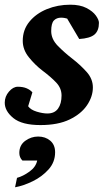

<svg xmlns="http://www.w3.org/2000/svg" viewBox="-27 -520 462 817"><path d="M394 -422.9Q394 -389.2 375 -373Q356 -356.9 310.1 -354L258.8 -440.9Q255.4 -441.9 248.3 -443.4Q241.2 -444.8 232.9 -444.8Q213.9 -444.8 202.4 -432.9Q190.9 -420.9 190.9 -387.7Q190.9 -353.5 219.2 -324.7Q247.6 -295.9 279.8 -271Q314 -244.6 341.1 -214.6Q368.2 -184.6 368.2 -147.9Q368.2 -109.4 343.5 -72.5Q318.8 -35.6 269.5 -11.7Q220.2 12.2 145 12.2Q66.4 12.2 29.8 -17.6Q-6.8 -47.4 -6.8 -83Q-6.8 -109.4 11 -130.1Q28.8 -150.9 48.8 -150.9Q70.8 -150.9 86.2 -144.3Q101.6 -137.7 110.8 -127L92.8 -67.9Q103.5 -52.7 129.2 -44.9Q154.8 -37.1 174.8 -37.1Q205.1 -37.1 220 -57.9Q234.9 -78.6 234.9 -113.8Q234.9 -144.5 212.4 -168.5Q189.9 -192.4 152.8 -220.2Q121.6 -244.1 95.7 -276.4Q69.8 -308.6 69.8 -346.2Q69.8 -393.1 98.1 -427.7Q126.5 -462.4 172.6 -481.2Q218.8 -500 272 -500Q313.5 -500 340.6 -486.1Q367.7 -472.2 380.9 -453.9Q394 -435.5 394 -422.9ZM207.5 127.9Q207.5 169.9 179.7 200.9Q151.9 231.9 112.3 251.2Q72.8 270.5 37.1 276.9L45.4 236.8Q70.8 230 98.1 210.4Q125.5 190.9 131.3 163.1H68.4Q55.2 149.9 55.2 130.9Q55.2 97.7 80.3 79.3Q105.5 61 135.3 61Q166 61 186.8 78.6Q207.5 96.2 207.5 127.9Z"/></svg>

Font: Charis
Style: Bold Italic
Weight: 700
Italic angle: -11°
Designer: Walt Agee, Miriam Martin, Annie Olsen, Victor Gaultney, Lorna Priest, Alan Ward, Bob Hallissy, Martin Hosken, Sharon Cor
Foundry: SIL Global
Version: Version 7.000